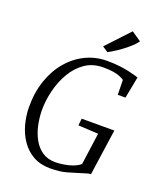

<svg xmlns="http://www.w3.org/2000/svg" viewBox="-175 -1091 1018 1209"><g transform="rotate(20 334.5 -486.5)"><path d="M307.5 8Q241.5 8 193.2 -19.2Q145 -46.5 113.8 -92Q82.5 -137.5 67.2 -193.2Q52 -249 51 -306Q50 -407.5 78.5 -489.5Q107 -571.5 157.5 -630Q208 -688.5 274 -719.8Q340 -751 414 -751Q464 -751 501.5 -746.2Q539 -741.5 565.8 -735.2Q592.5 -729 610 -724Q615 -722.5 619.8 -721Q624.5 -719.5 629.5 -718L601.5 -573H550L548 -672Q535 -681 517.2 -688.2Q499.5 -695.5 472.8 -699.8Q446 -704 405.5 -704Q336 -704 284.8 -668.5Q233.5 -633 200 -575.2Q166.5 -517.5 150 -449.2Q133.5 -381 134 -315.5Q135 -265 146 -216Q157 -167 179.8 -127Q202.5 -87 238.2 -63.2Q274 -39.5 324 -39.5Q366.5 -39.5 413.5 -51.2Q460.5 -63 488 -86.5L517.5 -300L383 -307.5L388 -354H606.5L562.5 -45.5Q548.5 -45.5 534 -40.5Q519.5 -35.5 499 -29.5Q462.5 -18.5 417.8 -5.2Q373 8 307.5 8ZM359 -828 502 -981 566.5 -937Q550 -913.5 518.8 -886.8Q487.5 -860 454 -837.5Q420.5 -815 396.5 -803Z"/></g></svg>

Font: Merriweather 7pt Light
Style: Italic
Weight: 300
Italic angle: -7.8°
Designer: Eben Sorkin
Foundry: Eben Sorkin
Version: Version 2.200;gftools[0.9.31]